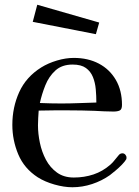

<svg xmlns="http://www.w3.org/2000/svg" viewBox="-20 -786 585 809"><path d="M386 -354Q386 -382 383.5 -410Q381 -438 371.5 -461.5Q362 -485 342 -499.5Q322 -514 286 -514Q241 -514 213.5 -489Q186 -464 171 -426.5Q156 -389 148 -352Q171 -351 193.5 -350.5Q216 -350 238 -350Q275 -350 312 -351.5Q349 -353 386 -354ZM513 -122Q513 -117 512 -115Q507 -106 494 -92.5Q481 -79 466.5 -67Q452 -55 443 -48Q409 -24 368 -10.5Q327 3 285 3Q250 3 209.5 -8.5Q169 -20 139 -39Q82 -76 57 -135.5Q32 -195 32 -260Q32 -334 61 -398Q90 -462 154 -502Q183 -520 220 -531Q257 -542 291 -542Q351 -542 396.5 -518Q442 -494 468 -449.5Q494 -405 494 -344Q494 -325 484.5 -320.5Q475 -316 458 -316Q438 -316 418 -317Q398 -318 378 -319Q351 -320 324.5 -320.5Q298 -321 271 -321Q240 -321 207.5 -321Q175 -321 143 -320Q142 -304 141 -289Q140 -274 140 -258Q140 -223 148 -184.5Q156 -146 173.5 -113Q191 -80 220 -59Q249 -38 291 -38Q335 -38 374 -51Q413 -64 446 -93Q456 -102 463.5 -112Q471 -122 480 -132Q486 -140 496 -140Q503 -140 508 -134.5Q513 -129 513 -122ZM398 -691 384 -642 118 -694 137 -766Z"/></svg>

Font: Kaisei Opti Medium
Style: Regular
Weight: 500
Designer: Font-Kai, 金井和夫
Foundry: KAZUO KANAI
Version: Version 5.003